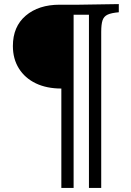

<svg xmlns="http://www.w3.org/2000/svg" viewBox="-20 -733 640 939"><path d="M280 186V-300Q208 -300 155 -325.5Q102 -351 72.5 -398Q43 -445 43 -508Q43 -603 106 -656.5Q169 -710 272 -710H367L561 -713V-673Q525 -670 506.5 -661.5Q488 -653 481.5 -633.5Q475 -614 475 -577V186H415V-661H340V186Z"/></svg>

Font: Baskervville
Style: Bold
Weight: 700
Version: Version 1.100